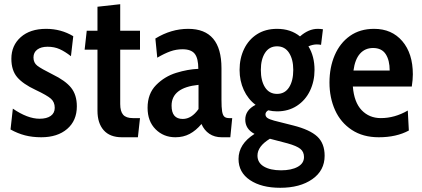

<svg xmlns="http://www.w3.org/2000/svg" viewBox="-20 -642 2004 912"><path d="M30 -27 41 -126Q111 -78 168 -78Q202 -78 221 -91.5Q240 -105 240 -130Q240 -157 222 -173Q204 -189 149 -215Q89 -243 61.5 -275.5Q34 -308 34 -363Q34 -426 78.5 -465.5Q123 -505 199 -505Q270 -505 328 -470L317 -375Q289 -397 263.5 -408.5Q238 -420 206 -420Q175 -420 157 -406.5Q139 -393 139 -369Q139 -344 157 -330Q175 -316 229 -289Q291 -259 318 -225Q345 -191 345 -137Q345 -69 299 -29.5Q253 10 176 10Q134 10 99 1Q64 -8 30 -27Z M443 -116V-406H382L392 -496H443V-610L551 -622V-496H645V-406H551V-148Q551 -113 565 -97Q579 -81 611 -81H645L635 10H559Q502 10 472.5 -23.5Q443 -57 443 -116Z M681 -130Q681 -197 721.5 -238Q762 -279 817 -296Q872 -313 922 -315Q922 -365 905 -386.5Q888 -408 847 -408Q817 -408 789 -398Q761 -388 727 -368L718 -459Q793 -505 874 -505Q1032 -505 1032 -318V-169Q1032 -131 1035 -113Q1038 -95 1045.5 -88Q1053 -81 1069 -81H1083L1074 10H1033Q999 10 974.5 -6.5Q950 -23 937 -53Q911 -22 881 -6Q851 10 813 10Q757 10 719 -28Q681 -66 681 -130ZM923 -124V-239Q795 -226 795 -140Q795 -77 848 -77Q890 -77 923 -124Z M1113 113Q1113 42 1189 -6Q1145 -29 1145 -74Q1145 -119 1194 -144Q1158 -171 1138 -214.5Q1118 -258 1118 -310Q1118 -365 1139.5 -409.5Q1161 -454 1201 -479.5Q1241 -505 1296 -505Q1361 -505 1405 -469Q1446 -505 1489 -505Q1502 -505 1514 -503L1505 -429Q1495 -431 1485 -431Q1466 -431 1445 -422Q1474 -375 1474 -310Q1474 -256 1452.5 -211Q1431 -166 1390.5 -139.5Q1350 -113 1296 -113Q1276 -113 1254 -118Q1241 -110 1241 -99Q1241 -88 1250.5 -81.5Q1260 -75 1282 -69L1373 -46Q1452 -26 1487 6.5Q1522 39 1522 98Q1522 168 1463.5 209Q1405 250 1311 250Q1222 250 1167.5 213.5Q1113 177 1113 113ZM1373 -310Q1373 -360 1353 -391Q1333 -422 1296 -422Q1259 -422 1239 -391Q1219 -360 1219 -310Q1219 -258 1239 -227Q1259 -196 1296 -196Q1333 -196 1353 -227Q1373 -258 1373 -310ZM1424 104Q1424 79 1406.5 65Q1389 51 1346 39L1262 17Q1203 53 1203 97Q1203 131 1233.5 149Q1264 167 1315 167Q1364 167 1394 150.5Q1424 134 1424 104Z M1545 -250Q1545 -322 1570 -380Q1595 -438 1642.5 -471.5Q1690 -505 1757 -505Q1841 -505 1891 -446.5Q1941 -388 1941 -289Q1941 -264 1936 -231H1656Q1662 -156 1698 -118.5Q1734 -81 1789 -81Q1855 -81 1917 -117L1922 -22Q1863 10 1779 10Q1704 10 1651 -25Q1598 -60 1571.5 -119Q1545 -178 1545 -250ZM1831 -307Q1831 -356 1812 -385Q1793 -414 1752 -414Q1714 -414 1690 -387Q1666 -360 1659 -307Z"/></svg>

Font: Cabin Condensed SemiBold
Style: Regular
Weight: 600
Width: 3
Designer: Pablo Impallari
Foundry: Pablo Impallari. http://www.impallari.com Igino Marini. http://www.ikern.com
Version: Version 2.200